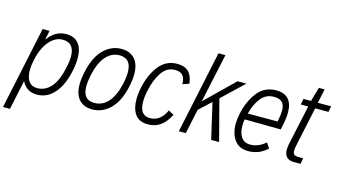

<svg xmlns="http://www.w3.org/2000/svg" viewBox="-113 -1030 2741 1548"><g transform="rotate(15 1257.0 -256.0)"><path d="M126 -512H184L168 -440H173Q232 -522 323 -522Q390 -522 425 -479Q460 -436 460 -355Q460 -310 448 -251Q422 -126 362 -57.5Q302 11 218 11Q130 11 92 -64L89 -62L38 178H-20ZM392 -261Q404 -317 404 -356Q404 -471 306 -471Q243 -471 193 -411.5Q143 -352 122 -251Q112 -205 112 -165Q112 -105 136 -72.5Q160 -40 205 -40Q272 -40 320 -94Q368 -148 392 -261Z M529 -160Q529 -204 541 -259Q568 -391 633 -456.5Q698 -522 784 -522Q854 -522 894 -478Q934 -434 934 -349Q934 -305 922 -249Q895 -120 829.5 -54.5Q764 11 679 11Q609 11 569 -32Q529 -75 529 -160ZM869 -259Q880 -314 880 -351Q880 -468 781 -468Q716 -468 668 -414.5Q620 -361 596 -249Q585 -194 585 -159Q585 -44 682 -44Q748 -44 796 -96.5Q844 -149 869 -259Z M1003 -161Q1003 -207 1014 -260Q1039 -376 1097.5 -449Q1156 -522 1248 -522Q1312 -522 1344.5 -488.5Q1377 -455 1383 -392L1329 -374Q1329 -421 1309 -445.5Q1289 -470 1244 -470Q1174 -470 1131.5 -405Q1089 -340 1071 -250Q1060 -201 1060 -156Q1060 -42 1146 -42Q1234 -42 1279 -141L1324 -117Q1293 -54 1249 -21.5Q1205 11 1143 11Q1071 11 1037 -35.5Q1003 -82 1003 -161Z M1647 -341 1736 0H1670L1601 -298L1502 -206L1458 0H1400L1546 -690H1604L1516 -281L1753 -512H1827Z M2211 -372Q2211 -325 2196 -256L2190 -227L1888 -230Q1883 -200 1883 -176Q1883 -118 1907.5 -81.5Q1932 -45 1984 -45Q2050 -45 2110 -97L2139 -53Q2099 -18 2060.5 -4Q2022 10 1982 10Q1904 10 1865.5 -42.5Q1827 -95 1827 -177Q1827 -214 1837 -262Q1860 -372 1918.5 -447Q1977 -522 2074 -522Q2211 -522 2211 -372ZM1900 -282H2149Q2161 -344 2161 -376Q2161 -421 2140 -444Q2119 -467 2070 -467Q2003 -467 1961.5 -414.5Q1920 -362 1900 -282Z M2279 -84Q2279 -101 2284 -129L2356 -463H2294L2303 -512H2366L2400 -630H2448L2423 -512H2534L2525 -463H2414L2344 -134Q2338 -107 2338 -90Q2338 -68 2348.5 -58.5Q2359 -49 2383 -49H2425L2415 0H2362Q2279 0 2279 -84Z"/></g></svg>

Font: Decalotype Light Italic
Style: Regular
Weight: 300
Italic angle: -12°
Designer: Alfredo Marco Pradil
Foundry: Alfredo Marco Pradil
Version: Version 1.0